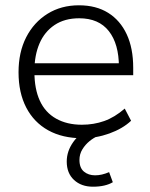

<svg xmlns="http://www.w3.org/2000/svg" viewBox="-20 -514 567 725"><path d="M291 8Q216 8 162 -22Q108 -52 79 -108Q50 -164 50 -241Q50 -317 79 -373.5Q108 -430 159.5 -462Q211 -494 278 -494Q343 -494 388.5 -465.5Q434 -437 458.5 -384.5Q483 -332 483 -258V-230H94V-275H445L429 -262Q429 -348 391 -396.5Q353 -445 279 -445Q224 -445 186 -419.5Q148 -394 129 -349.5Q110 -305 110 -247V-242Q110 -178 130.5 -133.5Q151 -89 192 -66Q233 -43 289 -43Q334 -43 373.5 -57Q413 -71 451 -104L475 -58Q443 -28 393 -10Q343 8 291 8ZM331 191Q287 191 259.5 165.5Q232 140 232 96Q232 57 256.5 22.5Q281 -12 324 -34L349 0Q334 6 318 19Q302 32 291 50Q280 68 280 90Q280 120 297 134Q314 148 339 148Q352 148 365 145Q378 142 392 136L406 174Q393 182 374 186.5Q355 191 331 191Z"/></svg>

Font: Nunito Sans 12pt ExtraLight Light
Style: Regular
Weight: 300
Version: Version 3.101;gftools[0.9.27]